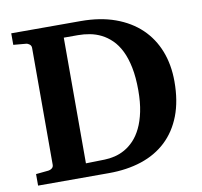

<svg xmlns="http://www.w3.org/2000/svg" viewBox="-76 -752 876 833"><g transform="rotate(-10 362.0 -335.5)"><path d="M525.9 -332Q525.9 -389.6 517.1 -432.9Q508.3 -476.1 492.9 -507.1Q477.5 -538.1 456.5 -558.6Q435.5 -579.1 411.6 -591.1Q387.7 -603 361.8 -607.9Q335.9 -612.8 310.1 -612.8H247.1V-59.1L330.1 -61Q351.6 -61.5 374.5 -66.9Q397.5 -72.3 419.2 -84.5Q440.9 -96.7 460.2 -116.9Q479.5 -137.2 494.1 -167.2Q508.8 -197.3 517.3 -238Q525.9 -278.8 525.9 -332ZM687 -342.8Q687 -256.8 662.4 -192.6Q637.7 -128.4 592 -85.4Q546.4 -42.5 481.9 -21.2Q417.5 0 337.9 0H25.9V-50.8L81.1 -56.2Q89.8 -57.1 96.9 -62.7Q104 -68.4 104 -78.1V-592.8Q104 -602.5 96.9 -608.4Q89.8 -614.3 81.1 -615.2L25.9 -620.1V-670.9H332Q417.5 -670.9 483.6 -647Q549.8 -623 595 -579.8Q640.1 -536.6 663.6 -476.3Q687 -416 687 -342.8Z"/></g></svg>

Font: Charis SIL Am
Style: Bold
Weight: 700
Foundry: SIL International
Version: Version 5.000